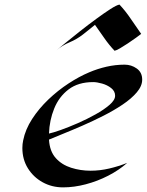

<svg xmlns="http://www.w3.org/2000/svg" viewBox="-20 -810 641 838"><path d="M193.8 -200.7Q196.8 -149.9 223.1 -120.4Q249.5 -90.8 290.3 -77.9Q331.1 -64.9 375.5 -64.9Q416 -64.9 456.8 -74.5Q497.6 -84 535.2 -99.1Q499.5 -67.4 452.4 -43.2Q405.3 -19 354.2 -5.6Q303.2 7.8 255.4 7.8Q206.5 7.8 166.3 -14.4Q126 -36.6 101.8 -75.4Q77.6 -114.3 77.6 -164.1Q77.6 -181.2 81.1 -197.3Q90.8 -245.6 120.4 -291Q149.9 -336.4 191.4 -376Q232.9 -415.5 279.3 -445.8Q325.7 -476.1 368.7 -494.1Q405.3 -509.8 444.6 -518.8Q483.9 -527.8 523.9 -527.8Q553.2 -527.8 576.9 -511Q600.6 -494.1 600.6 -462.4Q600.6 -434.6 577.1 -407Q553.7 -379.4 515.1 -353.5Q476.6 -327.6 430.7 -304.4Q384.8 -281.2 338.9 -261.2Q293 -241.2 254.6 -225.8Q216.3 -210.4 193.8 -200.7ZM386.7 -451.7Q321.3 -451.7 279.3 -419.7Q237.3 -387.7 216.6 -336.4Q195.8 -285.2 193.8 -227.1Q210.4 -230.5 244.4 -242.4Q278.3 -254.4 319.1 -272.2Q359.9 -290 397 -310.8Q434.1 -331.5 458.3 -352.5Q482.4 -373.5 482.4 -392.1Q482.4 -412.1 465.3 -425.5Q448.2 -439 425.5 -445.3Q402.8 -451.7 386.7 -451.7ZM596.2 -662.1Q588.9 -656.2 573 -644.8Q557.1 -633.3 538.3 -620.8Q519.5 -608.4 503.7 -599.1Q487.8 -589.8 480 -588.4Q455.6 -614.3 435.3 -643.6Q415 -672.9 394.5 -701.7Q381.8 -691.4 368.7 -680.7Q355.5 -669.9 342.3 -659.7Q315.4 -638.7 283.9 -625.5Q252.4 -612.3 226.1 -590.3Q239.3 -601.1 267.1 -623.8Q294.9 -646.5 329.8 -674.1Q364.7 -701.7 399.7 -727.3Q434.6 -752.9 461.9 -770.5Q489.3 -788.1 501.5 -790Q528.8 -760.7 551 -727.5Q573.2 -694.3 596.2 -662.1Z"/></svg>

Font: Lugrasimo
Style: Regular
Weight: 400
Designer: The DocRepair Project, Astigmatic (AOETI)
Foundry: Google
Version: Version 1.001